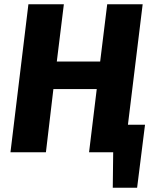

<svg xmlns="http://www.w3.org/2000/svg" viewBox="-20 -713 717 899"><path d="M579 -129H659L622 166H508L510 0H397L433 -296H230L195 0H29L113 -693H279L246 -425H449L482 -693H648Z"/></svg>

Font: Qjlgwqiwhsfqbnnlvksmvfsycuq
Style: Regular
Weight: 700
Italic angle: -8°
Designer: Carrois Corporate & Edenspiekermann
Foundry: Carrois Corporate GbR & Edenspiekermann AG
Version: Version 2.001